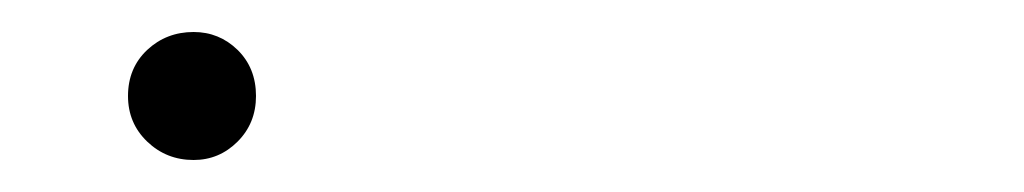

<svg xmlns="http://www.w3.org/2000/svg" viewBox="-20 -375 640 120"><path d="M101 -275Q84 -275 72 -286.5Q60 -298 60 -315Q60 -332.5 72 -343.8Q84 -355 101 -355Q117 -355 128.5 -343.8Q140 -332.5 140 -315Q140 -298 128.5 -286.5Q117 -275 101 -275Z"/></svg>

Font: Manrope ExtraLight
Style: Regular
Weight: 200
Designer: Mikhail Sharanda
Foundry: Mikhail Sharanda
Version: Version 4.505